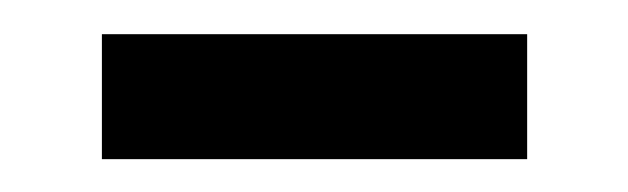

<svg xmlns="http://www.w3.org/2000/svg" viewBox="-20 -281 373 114"><path d="M40.5 -186.5V-260.7H293V-186.5Z"/></svg>

Font: Doulos SIL Compact
Style: Regular
Weight: 400
Designer: Walt Agee, Victor Gaultney, Peter Martin, Debbi Hosken
Foundry: SIL International
Version: Version 4.110; 2011; Maintenance release ; LnSpcTght